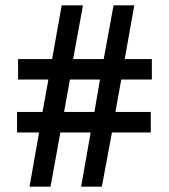

<svg xmlns="http://www.w3.org/2000/svg" viewBox="-20 -688 635 722"><path d="M44 -190V-267H140L162 -389H48V-466H176L212 -668H292L255 -466H370L407 -668H485L449 -466H551V-389H436L414 -267H547V-190H401L363 14H285L321 -190H207L170 14H91L127 -190ZM356 -389H243L221 -267H335Z"/></svg>

Font: Rambla
Style: Regular
Weight: 400
Designer: Martin Sommaruga
Foundry: Martin Sommaruga
Version: Version 1.001